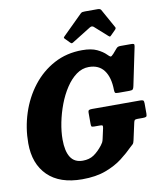

<svg xmlns="http://www.w3.org/2000/svg" viewBox="-106 -1083 994 1185"><g transform="rotate(-10 391.5 -491.0)"><path d="M447 -399.5H748.5Q762.5 -399.5 767.5 -395.8Q772.5 -392 772.5 -377V-312Q772.5 -297.5 767.2 -294Q762 -290.5 747 -290.5H713Q699.5 -290.5 695.5 -286.8Q691.5 -283 689 -271.5L665.5 -164.5Q662 -147.5 656 -141.5Q650 -135.5 639 -126Q609 -95.5 566 -62.2Q523 -29 461.2 -5.8Q399.5 17.5 313 17.5Q172.5 17.5 97.5 -56.2Q22.5 -130 22.5 -259Q22.5 -355.5 52 -446.5Q81.5 -537.5 137.5 -610Q193.5 -682.5 272.5 -725Q351.5 -767.5 449.5 -767.5Q506.5 -767.5 541.8 -750.8Q577 -734 597 -713.5Q610 -700 615.8 -698.2Q621.5 -696.5 635 -711.5L660.5 -741Q665.5 -747 671.5 -749.5Q677.5 -752 688.5 -752H754Q767.5 -752 771.2 -748.8Q775 -745.5 772.5 -733L723 -495Q720 -479.5 715 -474.5Q710 -469.5 693 -469.5H625Q607 -469.5 604 -473.8Q601 -478 600.5 -491.5Q599.5 -570.5 567.2 -614.2Q535 -658 471.5 -658Q429.5 -658 393.2 -631.5Q357 -605 327.8 -560.5Q298.5 -516 278 -461.8Q257.5 -407.5 246.2 -351Q235 -294.5 235 -245Q235 -172 259.5 -133.5Q284 -95 336 -95Q377 -95 405.5 -114.2Q434 -133.5 461 -168Q468 -177 472.2 -184.8Q476.5 -192.5 479.5 -207.5L493.5 -271Q496 -283 493.5 -286.8Q491 -290.5 478 -290.5H441Q426.5 -290.5 424.2 -295Q422 -299.5 422 -313.5V-379Q422 -393.5 428 -396.5Q434 -399.5 447 -399.5ZM385 -826.5 356.5 -855.5Q351.5 -861 352.2 -863.5Q353 -866 359 -872L480 -991.5Q486 -997.5 491.8 -998.8Q497.5 -1000 508.5 -1000H587.5Q604 -1000 609 -991.5L675.5 -872Q680 -865 671.5 -856L641.5 -826Q635 -819.5 632.8 -820.2Q630.5 -821 625 -825.5L545.5 -896.5Q535 -906 520.5 -897L402.5 -823.5Q395.5 -819.5 392.2 -821Q389 -822.5 385 -826.5Z"/></g></svg>

Font: Besley* Narrow Heavy
Style: Italic
Weight: 800
Width: 4
Italic angle: -13°
Designer: Owen Earl
Foundry: indestructible type*
Version: Version 3.000; ttfautohint (v1.8.3)